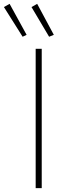

<svg xmlns="http://www.w3.org/2000/svg" viewBox="-73 -972 348 992"><path d="M111.3 0V-719.7H142.6V0ZM43.9 -782.2 -52.7 -935.5 -23.4 -952.1 64.5 -792ZM180.7 -782.2 89.8 -935.5 119.1 -952.1 205.1 -792Z"/></svg>

Font: Reddit Sans ExtraLight
Style: Regular
Weight: 250
Designer: Stephen Hutchings
Foundry: Reddit
Version: Version 1.014